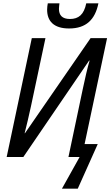

<svg xmlns="http://www.w3.org/2000/svg" viewBox="-20 -943 663 1153"><path d="M395 -772C497 -772 551 -825 571 -923H498C484 -855 452 -829 400 -829C353 -829 334 -852 334 -890C334 -901 336 -911 337 -923H267C265 -913 263 -897 263 -885C263 -817 302 -772 395 -772ZM352 190H447L567 -78H488L623 -714H524L130 -143H128C139 -183 155 -256 166 -305L253 -714H171L20 0H120L515 -579H518C505 -536 490 -469 477 -408L391 0H458Z"/></svg>

Font: Noto Sans Display SemiCondensed
Style: Italic
Weight: 400
Width: 4
Italic angle: -12°
Designer: Monotype Design Team
Foundry: Monotype Imaging Inc.
Version: Version 1.900